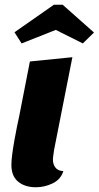

<svg xmlns="http://www.w3.org/2000/svg" viewBox="-20 -769 416 809"><path d="M131 20Q85 20 56.5 -3.5Q28 -27 28 -74Q28 -92 31.5 -119Q35 -146 40.5 -177Q46 -208 51.5 -235Q57 -262 61 -280L106 -510L285 -528L208 -138Q207 -129 205 -117Q203 -105 203 -96Q203 -77 213.5 -63Q224 -49 247 -48Q236 -13 202 3.5Q168 20 131 20ZM71 -586 41 -633 207 -749H244L376 -632L329 -586L215 -643Z"/></svg>

Font: Sansita Swashed
Style: Bold
Weight: 700
Designer: Pablo Cosgaya
Foundry: Omnibus-Type
Version: Version 1.003; ttfautohint (v1.8.3)